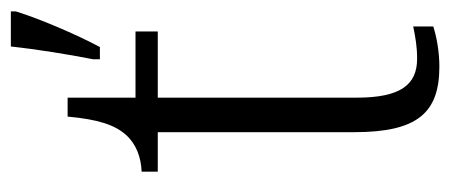

<svg xmlns="http://www.w3.org/2000/svg" viewBox="-252 -548 810 345"><g transform="rotate(-90 152.5 -375.0)"><path d="M219 -612V-600H241C264 -643 292 -709 305 -751V-760H242C237 -714 228 -658 219 -612ZM206 10C232 10 260 5 278 -1V-37C258 -33 242 -30 220 -30C173 -30 150 -60 150 -139V-496H269V-536H150V-658H116C111 -603 101 -573 83 -553C67 -535 43 -526 17 -525V-496H88V-143C88 -29 123 10 206 10Z"/></g></svg>

Font: Noto Serif Sinhala SemiCondensed Light
Style: Regular
Weight: 300
Width: 4
Designer: Jelle Bosma - Monotype Design Team
Foundry: Monotype Imaging Inc.
Version: Version 2.007